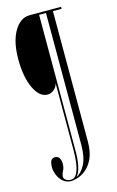

<svg xmlns="http://www.w3.org/2000/svg" viewBox="-127 -751 567 932"><g transform="rotate(-15 157.0 -285.0)"><path d="M111.5 130Q86 130 69.2 114.8Q52.5 99.5 44.5 79Q36.5 58.5 36.5 42Q36.5 22.5 42 10Q47.5 -2.5 63 -2.5Q78.5 -2.5 85.2 9.5Q92 21.5 92 36.5Q92 57.5 84 72Q76 86.5 76 99.5Q76 110 86.8 116.8Q97.5 123.5 110.5 123.5Q129 123.5 139.8 104.5Q150.5 85.5 155 55Q159.5 24.5 159.5 -10V-349Q155.5 -330 140.8 -317.8Q126 -305.5 108.5 -305.5H107.5Q68 -305.5 41.2 -361.5Q14.5 -417.5 14.5 -508Q14.5 -595.5 45.2 -647.8Q76 -700 122 -700H281V-690H237.5V-37.5Q237.5 17.5 221.8 50.8Q206 84 184 101.2Q162 118.5 141.5 124.2Q121 130 111.5 130ZM139.5 117.5Q165 106 183.8 70.2Q202.5 34.5 202.5 -27.5V-690H168V-3.5Q168 36.5 161.2 69Q154.5 101.5 139.5 117.5Z"/></g></svg>

Font: Imbue 100pt Light
Style: Regular
Weight: 300
Designer: Tyler Finck
Foundry: Etcetera Type Company
Version: Version 1.102; ttfautohint (v1.8.3)